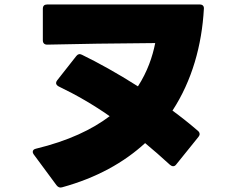

<svg xmlns="http://www.w3.org/2000/svg" viewBox="-20 -777 1040 856"><path d="M257 58C410 16 532 -52 627 -139C663 -109 700 -77 738 -42C743 -38 747 -36 752 -36C757 -36 761 -38 765 -43L865 -167C868 -171 870 -175 870 -179C870 -185 867 -190 862 -194C825 -226 787 -256 749 -284C836 -417 880 -575 889 -738C890 -750 883 -757 871 -757H190C178 -757 171 -751 171 -738V-597C171 -585 178 -578 190 -578C313 -581 503 -584 672 -585C660 -524 637 -457 595 -392C504 -450 417 -498 345 -533C335 -538 327 -536 320 -527L235 -419C232 -415 230 -411 230 -407C230 -401 234 -396 241 -392C322 -353 396 -310 469 -259C391 -200 285 -149 140 -114C131 -112 126 -107 126 -100C126 -97 127 -93 130 -89L232 49C239 58 247 61 257 58Z"/></svg>

Font: LINE Seed JP App_OTF ExtraBold
Style: Regular
Weight: 800
Designer: LINE & Fontrix & Fontworks
Version: Version 1.013